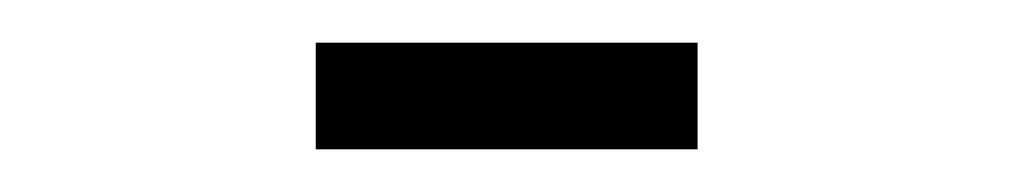

<svg xmlns="http://www.w3.org/2000/svg" viewBox="-20 -819 474 90"><path d="M128 -799H307V-749H128Z"/></svg>

Font: Phudu Light
Style: Bold
Weight: 700
Version: Version 1.005;gftools[0.9.23]